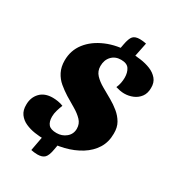

<svg xmlns="http://www.w3.org/2000/svg" viewBox="-207 -884 1019 1120"><g transform="rotate(30 302.0 -324.0)"><path d="M210 20Q179 20 145.5 15Q112 10 83 -3Q54 -16 36 -40.5Q18 -65 19 -103Q19 -151 49 -183Q79 -215 134 -215Q150 -215 169 -212Q188 -209 205 -202Q197 -182 190.5 -160Q184 -138 184 -117Q184 -83 199.5 -65Q215 -47 254 -47Q291 -47 318 -69.5Q345 -92 345 -128Q345 -161 323 -184Q301 -207 267.5 -226.5Q234 -246 201 -266Q171 -285 144 -307.5Q117 -330 100.5 -362.5Q84 -395 84 -438Q84 -506 124 -557.5Q164 -609 234.5 -639Q305 -669 393 -669Q427 -669 463.5 -664Q500 -659 531 -646.5Q562 -634 582 -610.5Q602 -587 601 -550Q601 -514 583.5 -490.5Q566 -467 538.5 -455.5Q511 -444 481 -444Q466 -444 451 -447Q436 -450 423 -454Q431 -471 434.5 -490Q438 -509 438 -525Q438 -560 423 -583Q408 -606 368 -606Q329 -606 305 -580.5Q281 -555 281 -514Q281 -480 303 -456.5Q325 -433 358.5 -414Q392 -395 427 -375Q457 -358 484.5 -335.5Q512 -313 529.5 -283Q547 -253 546 -210Q546 -154 519.5 -111.5Q493 -69 446 -39.5Q399 -10 338.5 5Q278 20 210 20ZM220 117Q209 117 197 115.5Q185 114 177 112L197 4L299 -3L291 42Q284 85 268.5 101Q253 117 220 117ZM327 -647 335 -690Q343 -734 357 -749.5Q371 -765 403 -765Q414 -765 425 -763.5Q436 -762 446 -760L424 -652Z"/></g></svg>

Font: Sansita Swashed Light ExtraBold
Style: Regular
Weight: 800
Version: Version 1.003